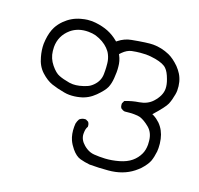

<svg xmlns="http://www.w3.org/2000/svg" viewBox="-92 -315 703 679"><g transform="rotate(20 259.5 24.5)"><path d="M213.4 145Q212.9 151.4 212.9 157.2Q212.9 184.6 222.2 205.6Q228.5 219.2 239.7 232.9Q256.3 252.9 273.4 257.6Q290.5 262.2 309.6 264.2Q344.7 264.2 378.4 261.2Q432.1 256.8 468.8 228Q477.5 221.2 486.3 212.4Q503.9 192.9 510.3 177.2Q516.1 161.1 518.6 139.2Q519 132.8 519 126Q519 110.4 515.1 92.8Q508.3 62 487.3 41Q476.1 30.3 462.9 23.4L457.5 21Q493.2 -19 499.8 -34.7Q506.3 -50.3 510.3 -73.2Q511.7 -81.5 511.7 -87.4Q511.7 -121.1 496.6 -146Q489.3 -157.7 479 -168.5Q457.5 -189.5 438 -198.2Q407.7 -211.4 376.5 -211.4Q355.5 -211.4 298.3 -200.7Q273.4 -196.3 252 -179.2L249 -176.8L246.1 -179.2Q228 -194.3 206.8 -202.9Q185.5 -211.4 158.7 -214.4Q151.4 -215.3 144.8 -215.3Q138.2 -215.3 128.4 -214.4Q118.7 -213.4 104.5 -209.5Q71.8 -200.7 47.4 -176.3Q34.2 -163.1 25.9 -147.5Q15.1 -126.5 12.2 -96.7Q11.2 -89.4 11.2 -81.5Q11.2 -58.6 18.1 -34.2Q26.4 -2.4 47.6 16.8Q68.8 36.1 89.6 43.2Q110.4 50.3 138.2 55.2Q148.4 57.1 157.7 57.1Q176.8 57.1 195.8 52.2Q226.1 44.9 249.3 21.7Q272.5 -1.5 279.3 -17.1Q285.6 -32.2 287.1 -52.7Q288.1 -63.5 288.1 -75.2Q288.1 -86.9 287.1 -95.2Q285.6 -116.7 275.4 -135.7L273.9 -138.2Q278.3 -143.1 280.3 -145Q295.9 -160.6 312.7 -164.1Q329.6 -167.5 343.5 -168.7Q357.4 -169.9 364.3 -169.9Q380.9 -169.9 400.4 -166.5Q432.1 -160.6 443.8 -148.4Q454.6 -138.2 463.4 -113.8Q470.7 -94.7 470.7 -79.1Q470.7 -53.2 446.8 -26.9Q429.2 -7.8 399.4 -2.9Q373 1 348.1 11.2L343.3 21.5Q343.3 22.9 343.3 25.6Q343.3 28.3 344.2 32Q345.2 35.6 347.7 39.1Q354.5 44.4 362.3 45.4Q382.3 43 396.7 43Q411.1 43 419.9 45.4Q436.5 50.8 456.1 66.9Q476.1 83.5 479 113.3Q480 120.6 480 127.4Q480 147.5 473.1 162.6Q464.4 181.6 448 195.3Q431.6 209 405.3 216.6Q378.9 224.1 354 225.6Q343.3 226.1 332.3 226.1Q321.3 226.1 312.7 225.3Q304.2 224.6 297.4 222.2Q284.7 217.8 272.5 207.5Q253.4 191.4 252.4 170.4Q252.4 168 252.4 166Q252.4 149.9 258.3 141.1Q258.3 140.1 258.3 139.6Q258.3 129.9 252.9 123.5L243.2 118.7Q242.2 118.7 241.7 118.7Q229.5 118.7 220.2 127Q215.3 135.7 213.4 145ZM156.7 17.6Q149.9 17.6 143.6 16.6Q118.2 12.2 103.5 6.3Q88.4 1 70.8 -20.5Q53.2 -42 50.3 -68.8Q49.3 -76.2 49.3 -83.5Q49.3 -126 82 -154.3Q107.4 -175.8 145.5 -175.8Q161.1 -175.8 173.8 -172.4Q204.1 -163.1 223.1 -144Q232.4 -134.8 237.3 -124.5Q244.6 -109.9 246.3 -93.5Q248 -77.1 248 -67.4Q248 -57.6 248 -53.7Q247.6 -27.8 228 -8.3Q218.3 1.5 207.5 5.9Q179.2 17.6 156.7 17.6Z"/></g></svg>

Font: Bakudai
Style: Light
Weight: 300
Version: Version 1.48